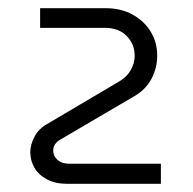

<svg xmlns="http://www.w3.org/2000/svg" viewBox="-20 -720 471 469"><path d="M144 -271Q115 -271 94.5 -282Q74 -293 64 -310.5Q54 -328 54 -348Q54 -367 64.5 -386.5Q75 -406 95 -417L271 -521Q290 -532 299.5 -549Q309 -566 309 -584Q309 -612 289.5 -632Q270 -652 236 -652H78V-700H238Q276 -700 304.5 -684Q333 -668 348.5 -642Q364 -616 364 -584Q364 -554 350 -527.5Q336 -501 308 -485L129 -380Q110 -370 110 -352Q110 -339 120.5 -329.5Q131 -320 150 -320H373V-271Z"/></svg>

Font: MuseoModerno SemiBold Light
Style: Regular
Weight: 300
Version: Version 1.001